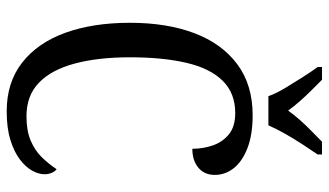

<svg xmlns="http://www.w3.org/2000/svg" viewBox="-224 -747 981 573"><g transform="rotate(90 266.5 -460.5)"><path d="M312 10Q226 10 167 -36Q108 -82 78 -164.5Q48 -247 48 -358Q48 -468 79 -550Q110 -632 171.5 -678Q233 -724 324 -724Q382 -724 422 -708.5Q462 -693 482 -667.5Q502 -642 502 -611Q502 -580 480.5 -562Q459 -544 424 -544Q424 -576 414 -605Q404 -634 381 -653Q358 -672 317 -672Q258 -672 221 -634.5Q184 -597 167.5 -526.5Q151 -456 151 -358Q151 -263 169.5 -193.5Q188 -124 226.5 -86.5Q265 -49 327 -49Q370 -49 399.5 -61.5Q429 -74 449 -94.5Q469 -115 485 -139Q491 -135 495.5 -125Q500 -115 500 -103Q500 -85 489 -65.5Q478 -46 455.5 -29Q433 -12 397.5 -1Q362 10 312 10ZM267 -771Q259 -794 243 -820.5Q227 -847 210.5 -873Q194 -899 180 -918V-931H218Q233 -916 249.5 -899.5Q266 -883 281.5 -865.5Q297 -848 310 -830Q323 -848 338.5 -865.5Q354 -883 371 -899.5Q388 -916 403 -931H441V-918Q428 -899 411 -873Q394 -847 379 -820.5Q364 -794 354 -771Z"/></g></svg>

Font: Noto Serif Khmer Condensed
Style: Regular
Weight: 400
Width: 3
Designer: Danh Hong and the Monotype Design Team
Foundry: Monotype Imaging Inc.
Version: Version 2.004